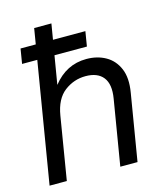

<svg xmlns="http://www.w3.org/2000/svg" viewBox="-109 -811 766 894"><g transform="rotate(-15 273.5 -364.0)"><path d="M151.9 -301.8 102.1 0H19L139.6 -727.5H222.7L175.3 -443.8Q239.3 -525.4 336.4 -525.4Q388.7 -525.4 429 -502.7Q469.2 -480 488.5 -434.6Q507.8 -389.2 496.1 -320.3L442.9 0H359.9L412.1 -314.5Q423.3 -381.3 396.7 -415.3Q370.1 -449.2 312 -449.2Q255.9 -449.2 210.2 -414.6Q164.6 -379.9 151.9 -301.8ZM42 -580.6 53.7 -651.9H366.2L354.5 -580.6Z"/></g></svg>

Font: Inter Display
Style: Italic
Weight: 400
Italic angle: -9.39999°
Designer: Rasmus Andersson
Foundry: rsms
Version: Version 4.000;git-a52131595